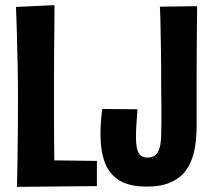

<svg xmlns="http://www.w3.org/2000/svg" viewBox="-20 -723 815 747"><path d="M551 3Q484 3 444.5 -21Q405 -45 388 -90.5Q371 -136 371 -200Q371 -223 372.5 -247.5Q374 -272 378 -299L515 -298Q513 -268 511 -242.5Q509 -217 509 -194Q509 -161 513.5 -143Q518 -125 528 -117.5Q538 -110 554 -110Q574 -110 585 -120Q596 -130 601 -148Q606 -166 607 -191.5Q608 -217 608 -247Q608 -266 608 -280Q608 -294 608 -308.5Q608 -323 607.5 -343.5Q607 -364 607 -396Q607 -422 607 -459.5Q607 -497 606 -539.5Q605 -582 604.5 -623Q604 -664 602 -697L747 -699Q746 -629 745.5 -549.5Q745 -470 745 -402Q745 -368 745 -342.5Q745 -317 745 -291.5Q745 -266 745 -231Q745 -180 736 -137Q727 -94 705.5 -63Q684 -32 646 -14.5Q608 3 551 3ZM46 4 114 -100 357 -97V1ZM46 4Q47 -35 48 -93Q49 -151 49.5 -217.5Q50 -284 50 -345Q50 -408 48.5 -474.5Q47 -541 45.5 -599.5Q44 -658 42 -696L192 -703Q192 -664 191.5 -615Q191 -566 190.5 -515.5Q190 -465 190 -420Q190 -375 190 -343Q190 -311 190 -268Q190 -225 190.5 -177.5Q191 -130 191.5 -84.5Q192 -39 192 -3Z"/></svg>

Font: Truculenta Black
Style: Regular
Weight: 900
Version: Version 1.002